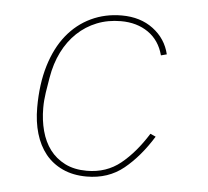

<svg xmlns="http://www.w3.org/2000/svg" viewBox="-44 -575 688 634"><g transform="rotate(5 300.0 -258.0)"><path d="M265 12Q220 12 185.5 -4Q151 -20 128.5 -48Q106 -76 94.5 -115Q83 -154 83 -201Q83 -279 101.5 -340Q120 -401 153.5 -442.5Q187 -484 233.5 -506Q280 -528 335 -528Q397 -528 439.5 -496Q482 -464 494 -413L475 -408Q462 -457 424.5 -483Q387 -509 334 -509Q291 -509 254.5 -494.5Q218 -480 189.5 -453Q161 -426 142 -388Q123 -350 115 -302L107 -253Q105 -238 104 -227Q103 -216 103 -201Q103 -161 112.5 -125.5Q122 -90 141.5 -64Q161 -38 191.5 -22.5Q222 -7 264 -7Q329 -7 376 -45Q423 -83 463 -147L481 -139Q439 -71 388 -29.5Q337 12 265 12Z"/></g></svg>

Font: IBM Plex Mono Thin
Style: Italic
Weight: 100
Italic angle: -9°
Monospace: yes
Designer: Mike Abbink, Paul van der Laan, Pieter van Rosmalen
Foundry: Bold Monday
Version: Version 2.3